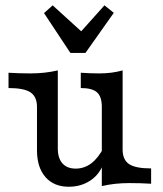

<svg xmlns="http://www.w3.org/2000/svg" viewBox="-20 -688 609 719"><path d="M118.5 -125V-287.3Q118.5 -326 94.2 -342.1Q69.9 -358.3 11.9 -358.3V-415.6Q52.4 -413.1 93.9 -413.1Q149 -413.1 196.5 -424.4V-132Q196.5 -95.5 213.9 -76.1Q231.3 -56.6 263.6 -56.6Q295.7 -56.6 321.7 -76.3Q347.8 -95.9 369.1 -136.5L366.2 -72.8Q351.4 -33.4 317 -11.1Q282.6 11.3 237.5 11.3Q181.6 11.3 150.1 -25Q118.5 -61.2 118.5 -125ZM282.5 -358.3V-415.6Q318 -413.1 352.2 -413.1Q399.5 -413.1 439.2 -424.4V-128.2Q439.2 -89.6 463.6 -73.4Q487.9 -57.3 545.9 -57.3V0Q506.1 -2.4 463.9 -2.4Q408.8 -2.4 361.3 8.9V-287.7Q361.3 -326.2 343.3 -342.2Q325.4 -358.3 282.5 -358.3ZM406.1 -639.9 300 -489.8H243.6L144.9 -638.9L177.2 -668L308.3 -548.8L253.5 -536.7L371.2 -668Z"/></svg>

Font: Playfair Micro SmCond SmLight
Style: Regular
Weight: 360
Width: 4
Designer: Claus Eggers Sørensen
Foundry: Claus Eggers Sørensen
Version: Version 2.100;Glyphs 3.2 (3219)